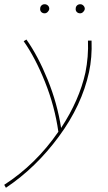

<svg xmlns="http://www.w3.org/2000/svg" viewBox="-72 -599 511 908"><path d="M139 -536Q129 -536 123 -542.5Q117 -549 118 -558Q118 -567 124 -573Q130 -579 139 -579Q148 -579 154.5 -573Q161 -567 161 -557Q160 -549 153.5 -542.5Q147 -536 139 -536ZM307 -536Q297 -536 291 -542.5Q285 -549 286 -558Q286 -567 292 -573Q298 -579 308 -579Q316 -579 322.5 -572.5Q329 -566 329 -557Q328 -549 321.5 -542.5Q315 -536 307 -536ZM361 -407Q364 -327 349 -258Q315 -101 206.5 46.5Q98 194 -44 289L-52 275Q98 178 204 24Q187 -96 141 -211Q95 -326 40 -404L53 -412Q108 -334 153.5 -222Q199 -110 217 6Q303 -125 332 -256Q347 -331 344 -407Z"/></svg>

Font: EauTest Thin
Style: Italic
Weight: 250
Italic angle: -12°
Designer: Christian Thalmann (Catharsis Fonts)
Version: Version 0.001;PS 000.001;hotconv 1.0.88;makeotf.lib2.5.64775